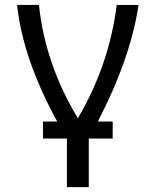

<svg xmlns="http://www.w3.org/2000/svg" viewBox="-20 -557 626 772"><path d="M48.8 -537.1H136.7Q161.1 -300.8 293 -81.5Q418.9 -294.9 449.2 -537.1H537.1Q505.4 -323.2 373.5 -68.4H433.1V0H336.9V195.3H249V0H152.8V-68.4H210Q71.3 -321.8 48.8 -537.1Z"/></svg>

Font: Consola Mono
Style: Book
Weight: 400
Monospace: yes
Version: Version 2.001